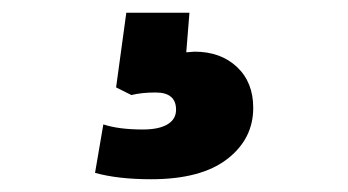

<svg xmlns="http://www.w3.org/2000/svg" viewBox="-20 -53 546 301"><path d="M129 218 142 142Q166 150 204 150Q229 150 242.5 142Q256 134 256 119Q256 92 224 92Q202 92 186 96L162 84L178 -33H277L272 29L285 28Q326 28 351.5 52Q377 76 377 116Q377 165 336 196.5Q295 228 217 228Q165 228 129 218Z"/></svg>

Font: Eudoxus Sans ExtraBold
Style: Regular
Weight: 800
Designer: Stijn de Vries
Foundry: tokotype
Version: Version 2.005